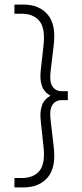

<svg xmlns="http://www.w3.org/2000/svg" viewBox="-20 -722 356 838"><path d="M83 96H43V55H75Q126 55 152 24Q178 -7 170 -81L158 -193Q153 -233 163 -261.5Q173 -290 201 -304Q173 -319 163 -347Q153 -375 158 -416L170 -525Q178 -599 152 -630.5Q126 -662 75 -662H43V-702H83Q151 -702 188.5 -658Q226 -614 214 -521L201 -412Q195 -367 208.5 -345.5Q222 -324 249 -324H276V-285H249Q222 -285 208.5 -263.5Q195 -242 201 -197L214 -85Q226 8 188.5 52Q151 96 83 96Z"/></svg>

Font: Outfit ExtraLight
Style: Regular
Weight: 200
Designer: Rodrigo Fuenzalida
Foundry: fragTYPE
Version: Version 1.100; ttfautohint (v1.8.4.7-5d5b);gftools[0.9.27]